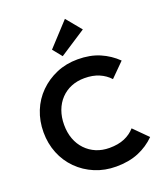

<svg xmlns="http://www.w3.org/2000/svg" viewBox="-175 -1096 1036 1219"><g transform="rotate(-20 343.0 -486.5)"><path d="M398 10Q321 10 255 -17.5Q189 -45 139.5 -94.5Q90 -144 63.5 -210Q37 -276 37 -352Q37 -428 63.5 -494Q90 -560 139.5 -609Q189 -658 254.5 -686Q320 -714 398 -714Q482 -714 546 -686.5Q610 -659 659 -611L567 -519Q538 -551 496 -569Q454 -587 398 -587Q349 -587 308.5 -570.5Q268 -554 238 -522.5Q208 -491 192 -447.5Q176 -404 176 -352Q176 -299 192 -256Q208 -213 238 -181.5Q268 -150 308.5 -133Q349 -116 398 -116Q457 -116 499.5 -134Q542 -152 571 -185L663 -93Q614 -44 549 -17Q484 10 398 10ZM317 -765 267 -827 411 -983 495 -881Z"/></g></svg>

Font: Outfit Thin SemiBold
Style: Regular
Weight: 600
Version: Version 1.100;gftools[0.9.27]